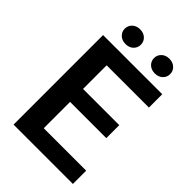

<svg xmlns="http://www.w3.org/2000/svg" viewBox="-257 -980 1078 1078"><g transform="rotate(45 282.0 -440.5)"><path d="M539.1 -105.5V0H67.9V-710.9H537.6V-605H202.1V-417.5H489.7V-314.5H202.1V-105.5ZM128.4 -822.3Q128.4 -847.2 146.2 -864Q164.1 -880.9 192.4 -880.9Q221.2 -880.9 238.8 -864Q256.3 -847.2 256.3 -822.3Q256.3 -797.9 238.8 -781Q221.2 -764.2 192.4 -764.2Q164.1 -764.2 146.2 -781Q128.4 -797.9 128.4 -822.3ZM361.3 -821.8Q361.3 -846.7 379.2 -863.5Q397 -880.4 425.3 -880.4Q453.6 -880.4 471.4 -863.5Q489.3 -846.7 489.3 -821.8Q489.3 -797.4 471.4 -780.5Q453.6 -763.7 425.3 -763.7Q397 -763.7 379.2 -780.5Q361.3 -797.4 361.3 -821.8Z"/></g></svg>

Font: Vazirmatn UI FD SemiBold
Style: Regular
Weight: 600
Designer: Saber Rastikerdar
Foundry: Saber Rastikerdar
Version: Version 33.003